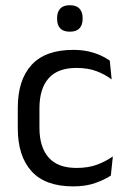

<svg xmlns="http://www.w3.org/2000/svg" viewBox="-20 -686 474 718"><path d="M254 11Q149 11 97.8 -45.8Q46.5 -102.5 46.5 -206.5V-282.5Q46.5 -387 98 -443.2Q149.5 -499.5 254 -499.5Q285 -499.5 310.5 -493.8Q336 -488 356.2 -478.8Q376.5 -469.5 390.5 -459.5L397.5 -389Q374 -407 341.8 -419.5Q309.5 -432 266 -432Q196 -432 161.8 -393.2Q127.5 -354.5 127.5 -280.5V-208.5Q127.5 -136 161.8 -97Q196 -58 266 -58Q311 -58 343.8 -70.5Q376.5 -83 402 -101L394.5 -29.5Q372.5 -14.5 337 -1.8Q301.5 11 254 11ZM241 -567.5Q217 -567.5 205.2 -580Q193.5 -592.5 193.5 -615.5V-618.5Q193.5 -641 205.2 -653.8Q217 -666.5 241 -666.5Q265.5 -666.5 277.2 -653.8Q289 -641 289 -618.5V-615.5Q289 -592.5 277.2 -580Q265.5 -567.5 241 -567.5Z"/></svg>

Font: Anek Latin
Style: Regular
Weight: 400
Designer: Yesha Goshar
Foundry: Ek Type
Version: Version 1.003